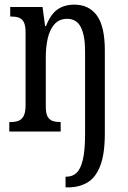

<svg xmlns="http://www.w3.org/2000/svg" viewBox="-20 -566 549 826"><path d="M262 240V194H267Q292 194 309.5 177.5Q327 161 336.5 121Q346 81 346 10V-347Q346 -412 328 -448.5Q310 -485 269 -485Q235 -485 214.5 -462Q194 -439 185.5 -401.5Q177 -364 177 -321V-108Q177 -78 185 -64Q193 -50 207 -45.5Q221 -41 239 -41H241V0H20V-41H27Q45 -41 59 -46Q73 -51 81.5 -66.5Q90 -82 90 -113V-427Q90 -457 82 -471.5Q74 -486 60 -490.5Q46 -495 27 -495H24V-536H163L174 -454H178Q198 -505 227.5 -525.5Q257 -546 300 -546Q363 -546 397 -499Q431 -452 431 -349V8Q431 97 411 148Q391 199 355.5 219.5Q320 240 274 240Z"/></svg>

Font: Noto Serif Khmer ExtraCondensed
Style: Regular
Weight: 400
Width: 2
Designer: Danh Hong and the Monotype Design Team
Foundry: Monotype Imaging Inc.
Version: Version 2.004